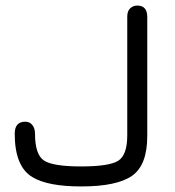

<svg xmlns="http://www.w3.org/2000/svg" viewBox="-20 -663 631 691"><path d="M106 -182Q106 -107 138 -85.5Q170 -64 272 -64Q373 -64 405.5 -84.5Q438 -105 438 -176V-603Q438 -623 448.5 -633Q459 -643 474 -643Q510 -643 510 -602V-173Q510 -69 455.5 -30.5Q401 8 272 8Q151 8 96 -26Q33 -64 33 -182Q33 -225 71 -225Q87 -225 96.5 -213Q106 -201 106 -182Z"/></svg>

Font: Jura SemiBold
Style: Regular
Weight: 600
Designer: Daniel Johnson, Alexei Vanyashin
Foundry: Daniel Johnson
Version: Version 5.103